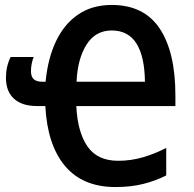

<svg xmlns="http://www.w3.org/2000/svg" viewBox="-20 -745 782 775"><path d="M431 -725Q561 -725 624.5 -630Q688 -535 688 -359V-317H288Q293 -212 333 -154Q373 -96 457 -96Q508 -96 556.5 -110Q605 -124 651 -148V-37Q608 -15 558 -2.5Q508 10 446 10Q314 10 242.5 -75Q171 -160 163 -317H129Q69 -317 36.5 -346.5Q4 -376 4 -431Q4 -477 23 -515H116Q111 -503 108 -488Q105 -473 105 -458Q105 -436 116 -425.5Q127 -415 152 -415H164Q173 -509 206 -578.5Q239 -648 295.5 -686.5Q352 -725 431 -725ZM431 -622Q365 -622 329 -564.5Q293 -507 289 -415H565Q564 -516 531 -569Q498 -622 431 -622Z"/></svg>

Font: Noto Sans Condensed SemiBold
Style: Regular
Weight: 600
Width: 3
Designer: Monotype Design Team
Foundry: Monotype Imaging Inc.
Version: Version 2.013; ttfautohint (v1.8.4.7-5d5b)